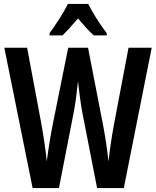

<svg xmlns="http://www.w3.org/2000/svg" viewBox="-20 -957 794 977"><path d="M429 -937H325C307 -897 264 -832 232 -788V-777H298C319 -797 347 -828 377 -863C406 -829 432 -799 457 -777H523V-788C487 -836 451 -892 429 -937ZM752 -714H634L560 -324C549 -266 539 -197 532 -136C525 -203 514 -271 504 -323L428 -714H327L248 -322C238 -272 226 -199 218 -136C213 -188 202 -262 191 -324L118 -714H2L146 0H280L355 -385C365 -435 372 -497 377 -544C384 -477 392 -422 399 -384L474 0H610Z"/></svg>

Font: Noto Sans Devanagari ExtraCondensed SemiBold
Style: Regular
Weight: 600
Width: 2
Designer: Jelle Bosma - Monotype Design Team
Foundry: Monotype Imaging Inc.
Version: Version 2.004